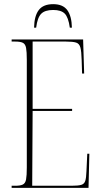

<svg xmlns="http://www.w3.org/2000/svg" viewBox="-20 -904 489 924"><path d="M36 0V-10H53Q78 -10 90 -16Q102 -22 105.5 -40.5Q109 -59 109 -98V-616Q109 -655 105.5 -673.5Q102 -692 90 -698Q78 -704 53 -704H36V-714H380L385 -550H375L373 -615Q372 -656 367 -675Q362 -694 346.5 -699Q331 -704 297 -704H137V-380H327V-370H137L135 -10H324Q357 -10 371.5 -14.5Q386 -19 390.5 -34Q395 -49 396 -79L400 -164H410L406 0ZM144 -771Q145 -827 166.5 -855.5Q188 -884 236 -884Q283 -884 304 -855Q325 -826 326 -771H316Q309 -821 291.5 -838.5Q274 -856 236 -856Q196 -856 178 -837.5Q160 -819 154 -771Z"/></svg>

Font: Noto Serif Display ExtraCondensed Thin
Style: Regular
Weight: 100
Width: 2
Designer: Monotype Design Team
Foundry: Monotype Imaging Inc.
Version: Version 2.009